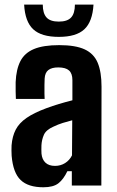

<svg xmlns="http://www.w3.org/2000/svg" viewBox="-20 -805 508 833"><path d="M168.2 7.5Q102.3 7.5 69.5 -24Q36.7 -55.4 30.5 -129.2Q30 -139 29.8 -152.2Q29.7 -165.3 30.2 -174.3Q33.3 -213.8 48.2 -242.5Q63.1 -271.1 94.9 -293.2Q126.8 -315.3 180.5 -335.3Q208.6 -345.7 235.2 -353.7Q261.8 -361.7 294.1 -369.9V-457.4Q294.1 -486.2 279.5 -499.3Q264.9 -512.5 232.6 -512.5Q204.7 -512.5 190 -501.3Q175.2 -490.2 173.7 -463.9Q173.1 -455.5 172.9 -436.3Q172.6 -417 172.9 -398.8Q173.2 -380.7 173.7 -375.7H48.9Q48.4 -386.4 47.9 -407.5Q47.4 -428.7 47.9 -448.9Q50.3 -504.5 68.6 -540Q86.9 -575.4 127.4 -592.3Q167.8 -609.2 237.1 -609.2Q307.4 -609.2 347.3 -590.8Q387.3 -572.3 403.9 -532.5Q420.5 -492.6 420.5 -428.8L419.7 0H291.6V-62.2H272.3Q255.4 -26.9 233.3 -9.7Q211.2 7.5 168.2 7.5ZM218.6 -85.3Q242.9 -85.3 262.4 -97.5Q281.9 -109.7 292.4 -131L293.4 -283.2Q273.4 -278.2 252.6 -271.7Q231.8 -265.2 211.8 -255.5Q179.9 -241.4 170.5 -220.3Q161.1 -199.1 159.8 -174.3Q159.4 -161.4 159.5 -155.2Q159.5 -148.9 160 -138.4Q162.5 -112.9 177.4 -99.1Q192.2 -85.3 218.6 -85.3ZM235.2 -645Q159.4 -645 124.1 -678Q88.7 -710.9 84.7 -785.1H165.5Q165.7 -747.2 181.9 -729.2Q198 -711.3 235.2 -711.3Q272.1 -711.3 288.5 -729.1Q304.9 -746.8 305 -785.1H385.7Q381.3 -710.9 346 -678Q310.7 -645 235.2 -645Z"/></svg>

Font: Big Shoulders Text SC Thin
Style: Regular
Weight: 100
Designer: Patric King
Foundry: XO Type Co
Version: Version 2.002